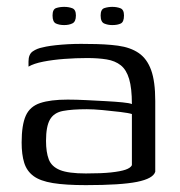

<svg xmlns="http://www.w3.org/2000/svg" viewBox="-20 -532 523 559"><path d="M230 7Q171 7 134 1Q97 -5 77.5 -19.5Q58 -34 50.5 -58Q43 -82 43 -117Q43 -168 55 -195Q67 -222 97 -232Q127 -242 177 -242Q202 -242 231.5 -240.5Q261 -239 288.5 -237.5Q316 -236 336.5 -234Q357 -232 364 -229Q364 -275 356 -302Q348 -329 331.5 -342Q315 -355 290.5 -359Q266 -363 234 -363Q201 -363 167.5 -360.5Q134 -358 106 -352.5Q78 -347 63 -338V-353Q63 -374 75.5 -382.5Q88 -391 104 -394Q123 -399 159.5 -402Q196 -405 236 -404Q287 -404 323.5 -399Q360 -394 384 -377.5Q408 -361 420 -328Q432 -295 432 -238V-32Q426 -12 379 -2.5Q332 7 230 7ZM230 -27Q276 -27 303.5 -30Q331 -33 345.5 -38Q360 -43 364 -51V-200Q355 -203 330.5 -206Q306 -209 279 -211.5Q252 -214 233 -214Q190 -214 163.5 -209Q137 -204 125.5 -184Q114 -164 114 -122Q114 -89 122 -68Q130 -47 154.5 -37Q179 -27 230 -27ZM307 -459Q294 -459 283.5 -463.5Q273 -468 273 -487Q273 -505 284 -508.5Q295 -512 307 -512Q320 -512 330.5 -508Q341 -504 341 -487Q341 -468 331.5 -463.5Q322 -459 307 -459ZM167 -459Q153 -459 143 -463.5Q133 -468 133 -487Q133 -505 143.5 -508.5Q154 -512 167 -512Q180 -512 190.5 -508Q201 -504 201 -487Q201 -469 191 -464Q181 -459 167 -459Z"/></svg>

Font: Genos
Style: Regular
Weight: 400
Designer: Robert E. Leuschke
Foundry: Robert E. Leuschke
Version: Version 1.010